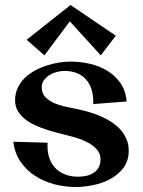

<svg xmlns="http://www.w3.org/2000/svg" viewBox="-20 -729 568 764"><path d="M280.8 15.1Q238.8 15.1 197 4.4Q155.3 -6.3 120.6 -28.6Q85.9 -50.8 62.3 -84.7Q38.6 -118.7 33.2 -165L169.9 -161.1Q168.9 -158.2 168.9 -155Q168.9 -151.9 168.9 -148.9Q168.9 -120.1 177.5 -97.2Q186 -74.2 202.1 -58.3Q218.3 -42.5 240.7 -34.2Q263.2 -25.9 291 -25.9Q307.6 -25.9 323.5 -29.3Q339.4 -32.7 351.8 -40.8Q364.3 -48.8 372.1 -62Q379.9 -75.2 379.9 -95.2Q379.9 -117.7 365.7 -133.8Q351.6 -149.9 331.3 -160.9Q311 -171.9 288.8 -179Q266.6 -186 250 -189.9Q232.9 -194.3 210.7 -200Q188.5 -205.6 165 -213.1Q141.6 -220.7 119.1 -231Q96.7 -241.2 79.1 -255.4Q61.5 -269.5 50.8 -287.8Q40 -306.2 40 -330.1Q40 -356.9 50.3 -378.9Q60.5 -400.9 77.9 -418Q95.2 -435.1 117.9 -447.5Q140.6 -460 165 -468Q189.5 -476.1 214.4 -480Q239.3 -483.9 261.2 -483.9Q298.3 -483.9 336.7 -475.3Q375 -466.8 406.5 -447.8Q438 -428.7 459.2 -398.4Q480.5 -368.2 483.9 -325.2L351.1 -314.9V-319.8Q351.6 -348.6 344.5 -372.1Q337.4 -395.5 323 -412.1Q308.6 -428.7 286.9 -437.7Q265.1 -446.8 235.8 -446.8Q222.7 -446.8 207 -442.9Q191.4 -439 178 -430.9Q164.6 -422.9 155.3 -410.6Q146 -398.4 146 -381.8Q146 -356.4 161.9 -341.1Q177.7 -325.7 200.7 -316.7Q223.6 -307.6 248.5 -303Q273.4 -298.3 292 -293.9Q312 -289.6 334.7 -283Q357.4 -276.4 379.6 -266.8Q401.9 -257.3 422.1 -244.4Q442.4 -231.4 458 -214.6Q473.6 -197.8 482.9 -176.5Q492.2 -155.3 492.2 -128.9Q492.2 -89.4 471.7 -61.8Q451.2 -34.2 419.7 -17.1Q388.2 0 351.1 7.6Q314 15.1 280.8 15.1ZM440.9 -586.9 380.9 -508.8 257.8 -644 156.7 -508.8 85.9 -570.8 260.7 -709Z"/></svg>

Font: Original Surfer
Style: Regular
Weight: 400
Designer: Astigmatic (AOETI)
Foundry: Astigmatic (AOETI)
Version: Version 1.001